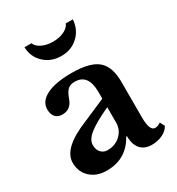

<svg xmlns="http://www.w3.org/2000/svg" viewBox="-188 -903 950 1031"><g transform="rotate(-30 287.0 -388.0)"><path d="M344 -190V-285Q257 -245 216 -213Q175 -181 175 -147Q175 -118 191 -101Q207 -84 231 -84Q279 -84 311.5 -114.5Q344 -145 344 -190ZM203 -277 344 -338V-380Q344 -491 260 -491Q232 -491 216.5 -476Q201 -461 188 -424Q169 -371 117 -371Q89 -371 74 -388Q59 -405 59 -436Q59 -484 113 -512Q167 -540 270 -540Q383 -540 430.5 -499.5Q478 -459 478 -364V-145Q478 -60 512 -60Q531 -60 547 -73L562 -44Q549 -19 519 -4.5Q489 10 452 10Q406 10 382 -18Q358 -46 358 -97H353Q295 9 173 9Q111 9 72.5 -26.5Q34 -62 34 -119Q34 -209 203 -277ZM376 -786H420Q416 -725 374 -685.5Q332 -646 270 -646Q207 -646 164.5 -685.5Q122 -725 120 -786H163Q172 -763 201 -749Q230 -735 269 -735Q308 -735 337.5 -749Q367 -763 376 -786Z"/></g></svg>

Font: Libre Baskerville
Style: Bold
Weight: 700
Designer: Pablo Impallari, Rodrigo Fuenzalida
Foundry: Pablo Impallari, Rodrigo Fuenzalida
Version: Version 1.000